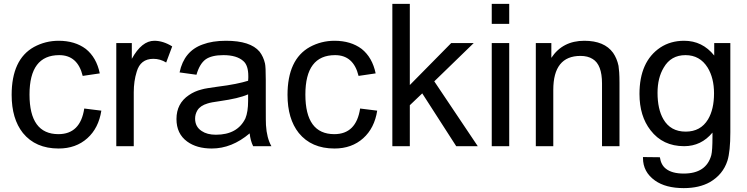

<svg xmlns="http://www.w3.org/2000/svg" viewBox="-20 -753 3850 989"><path d="M502 -183Q488 -93 430 -41Q371 12 282 12Q163 12 98 -68Q40 -141 40 -264Q40 -447 155 -511Q214 -543 282 -543Q366 -543 422 -501Q477 -457 494 -375L406 -362Q380 -469 285 -469Q132 -469 132 -266Q132 -62 281 -62Q394 -62 414 -194Z M579 0V-531H659V-450Q710 -543 775 -543Q820 -543 867 -514L836 -431Q805 -450 770 -450Q703 -450 684 -383Q669 -335 669 -278V0Z M1266 -66Q1174 12 1071 12Q993 12 944 -24Q889 -64 889 -140Q889 -220 953 -263Q982 -283 1018 -292Q1031 -296 1051 -299Q1071 -302 1098 -306Q1154 -313 1193.5 -321Q1233 -329 1258 -337Q1259 -346 1259 -352Q1259 -358 1259 -361Q1259 -416 1234 -438Q1200 -469 1131 -469Q1070 -469 1039 -447Q1008 -424 992 -368L905 -380Q928 -490 1024 -524Q1074 -543 1144 -543Q1270 -543 1317 -487Q1337 -461 1345 -426Q1349 -409 1349 -342V-223Q1349 -112 1350 -109Q1354 -42 1378 0H1284Q1270 -28 1266 -66ZM1258 -267Q1233 -256 1197 -247.5Q1161 -239 1112 -232Q1067 -226 1049 -220Q1012 -209 997 -185Q985 -165 985 -142Q985 -100 1019 -78Q1047 -59 1092 -59Q1203 -59 1244 -143Q1258 -177 1258 -233Z M1923 -183Q1909 -93 1851 -41Q1792 12 1703 12Q1584 12 1519 -68Q1461 -141 1461 -264Q1461 -447 1576 -511Q1635 -543 1703 -543Q1787 -543 1843 -501Q1898 -457 1915 -375L1827 -362Q1801 -469 1706 -469Q1553 -469 1553 -266Q1553 -62 1702 -62Q1815 -62 1835 -194Z M2001 0V-733H2091V-315L2304 -531H2420L2217 -334L2441 0H2330L2155 -272L2091 -211V0Z M2513 -630V-733H2603V-630ZM2513 0V-531H2603V0Z M2740 0V-531H2820V-455Q2878 -543 2990 -543Q3093 -543 3138 -481Q3158 -452 3166 -414Q3168 -402 3169.5 -380.5Q3171 -359 3171 -327V0H3081V-323Q3081 -420 3033 -449Q3008 -465 2970 -465Q2830 -465 2830 -290V0Z M3292 56 3379 57Q3385 97 3410 116Q3441 141 3502 141Q3618 141 3644 46Q3650 22 3650 -49V-70Q3592 0 3504 0Q3394 0 3331 -82Q3274 -155 3274 -269Q3274 -436 3381 -508Q3434 -543 3504 -543Q3598 -543 3659 -467V-531H3742V-72Q3742 27 3727 75Q3704 146 3637 185Q3582 216 3502 216Q3409 216 3354 177Q3292 133 3292 61ZM3367 -275Q3367 -191 3397 -139Q3434 -75 3512 -75Q3589 -75 3627 -138Q3658 -190 3658 -272Q3658 -351 3625 -405Q3585 -469 3511 -469Q3436 -469 3399 -405Q3367 -352 3367 -275Z"/></svg>

Font: MongolianScript
Style: Regular
Weight: 400
Designer: Bolorsoft LLC, NUM
Foundry: Bolorsoft LLC
Version: Version 3.2